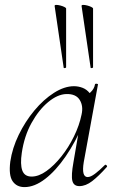

<svg xmlns="http://www.w3.org/2000/svg" viewBox="-20 -751 472 784"><path d="M80 13Q48 13 31.5 -11Q15 -35 22 -91Q30 -146 56.5 -200.5Q83 -255 120.5 -300Q158 -345 200.5 -372Q243 -399 282 -399Q300 -399 317 -392.5Q334 -386 346 -371Q358 -356 360 -332L322 -357Q333 -359 349 -373.5Q365 -388 368 -407Q370 -410 375.5 -409Q381 -408 380 -406L322 -89Q312 -28 338 -28Q350 -28 368 -41.5Q386 -55 408 -77Q411 -80 415 -76Q419 -72 416 -69Q383 -32 356.5 -11.5Q330 9 304 9Q281 9 275.5 -12.5Q270 -34 280 -89L304 -229L320 -246Q289 -172 248.5 -113Q208 -54 164.5 -20.5Q121 13 80 13ZM109 -30Q138 -30 169.5 -52.5Q201 -75 230.5 -112Q260 -149 282 -194Q304 -239 313 -283Q321 -318 305.5 -343Q290 -368 251 -367Q215 -366 176.5 -334Q138 -302 108.5 -248.5Q79 -195 69 -127Q62 -80 71 -55Q80 -30 109 -30ZM240 -475 203 -727Q203 -731 210 -731Q217 -731 226.5 -728.5Q236 -726 243 -722.5Q250 -719 250 -716V-476Q250 -474 245 -473Q240 -472 240 -475ZM350 -475 313 -727Q313 -731 320 -731Q327 -731 336.5 -728.5Q346 -726 353 -722.5Q360 -719 360 -716V-476Q360 -474 355 -473Q350 -472 350 -475Z"/></svg>

Font: Cormorant Light
Style: Italic
Weight: 300
Italic angle: -10°
Designer: Christian Thalmann (Catharsis Fonts)
Foundry: Catharsis Fonts
Version: Version 4.000